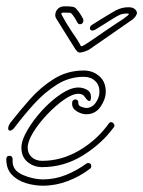

<svg xmlns="http://www.w3.org/2000/svg" viewBox="-39 -591 455 610"><path d="M167 -571Q183 -571 191.5 -569.5Q200 -568 204 -562Q209 -557 215 -548Q221 -539 225 -531Q226 -529 226 -524Q224 -514 215 -514Q210 -514 207 -519Q203 -527 197.5 -535.5Q192 -544 188 -548Q187 -550 182 -550.5Q177 -551 163 -551Q152 -551 158 -542Q162 -534 171 -519Q180 -504 190 -489Q200 -475 207.5 -463Q215 -451 217 -446Q219 -444 220 -444Q223 -444 234 -451Q239 -454 256.5 -466Q274 -478 295 -492.5Q316 -507 333 -518Q350 -529 353 -531Q358 -535 366.5 -541.5Q375 -548 365 -548Q354 -548 347.5 -546Q341 -544 336 -541Q331 -539 317 -530Q303 -521 287.5 -511.5Q272 -502 264 -497Q260 -494 255 -494Q245 -494 247 -504Q249 -510 255 -513Q264 -519 279.5 -528.5Q295 -538 310 -547Q325 -556 329 -558Q348 -568 369 -568Q383 -568 389.5 -562Q396 -556 396 -550Q396 -545 391.5 -539Q387 -533 382 -529L245 -434Q241 -431 230.5 -427.5Q220 -424 215 -424Q210 -424 207 -427Q204 -430 201 -434L174 -477L141 -530Q135 -538 137 -548Q139 -558 146.5 -564.5Q154 -571 167 -571ZM-7 -176Q-13 -176 -13 -183Q-13 -191 -6 -201Q22 -237 56 -275.5Q90 -314 132.5 -340.5Q175 -367 227 -367Q256 -367 276.5 -349Q297 -331 297 -300Q297 -276 280.5 -252Q264 -228 235 -228Q221 -228 205.5 -237Q190 -246 190 -262Q190 -275 201 -275Q210 -275 210 -263V-262Q210 -255 220 -251.5Q230 -248 235 -248Q253 -248 265 -264.5Q277 -281 277 -300Q277 -321 263 -334Q249 -347 227 -347Q181 -347 141.5 -322Q102 -297 69 -260.5Q36 -224 8 -187Q0 -176 -7 -176ZM95 -60Q69 -60 49 -76Q29 -92 29 -122Q29 -145 48 -177.5Q67 -210 95.5 -241Q124 -272 155 -292.5Q186 -313 210 -313Q224 -313 237 -306Q250 -299 250 -283Q250 -270 245 -270Q240 -270 233.5 -279Q227 -288 225 -289Q218 -293 210 -293Q191 -293 164 -274Q137 -255 110.5 -227Q84 -199 66.5 -170.5Q49 -142 49 -122Q49 -103 62 -91.5Q75 -80 95 -80Q157 -80 213.5 -113.5Q270 -147 307 -199Q310 -203 314 -203Q319 -203 323 -197Q327 -191 322 -186Q284 -134 224 -97Q164 -60 95 -60ZM97 -1Q71 -1 44 -9Q17 -17 -1 -35.5Q-19 -54 -19 -85Q-19 -96 -9 -96Q1 -96 1 -85Q0 -66 8 -54.5Q16 -43 34 -35Q50 -28 67 -24.5Q84 -21 97 -21Q135 -21 170 -35Q205 -49 235 -71Q237 -73 241 -73Q251 -73 251 -63Q251 -58 247 -55Q216 -31 177 -16Q138 -1 97 -1Z"/></svg>

Font: Neonderthaw
Style: Regular
Weight: 400
Designer: Robert E. Leuschke
Foundry: Robert E. Leuschke
Version: Version 1.010; ttfautohint (v1.8.3)